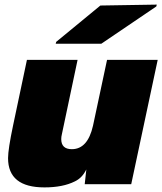

<svg xmlns="http://www.w3.org/2000/svg" viewBox="-20 -800 705 834"><path d="M173 14Q15 14 15 -113Q15 -152 37 -256L97 -540H317L249 -218Q246 -206 246 -196Q246 -152 292 -152Q361 -152 384 -254L445 -540H665L550 0H348L355 -64Q337 -27 305 -12Q253 14 173 14ZM222 -610 224 -618 416 -776 661 -780 659 -772 420 -610Z"/></svg>

Font: Nacelle Black
Style: Italic
Weight: 900
Italic angle: -12°
Designer: Sora Sagano
Foundry: Sora Sagano
Version: Version 1.000;FEAKit 1.0